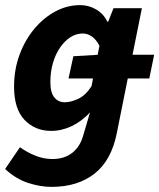

<svg xmlns="http://www.w3.org/2000/svg" viewBox="-24 -528 623 751"><path d="M244 -221 263 -308 364 -314H579L560 -221ZM177 203Q134 203 86 187.5Q38 172 -4 133L54 48Q82 68 114.5 81Q147 94 181 94Q228 94 259 69.5Q290 45 302 0L328 -88Q295 -53 256 -34.5Q217 -16 176 -16Q113 -16 72 -59Q31 -102 31 -189Q31 -256 52.5 -314Q74 -372 110.5 -415.5Q147 -459 193 -483.5Q239 -508 290 -508Q324 -508 353 -490.5Q382 -473 396 -443H399L420 -496H531L433 -8Q412 99 346 151Q280 203 177 203ZM229 -128Q253 -128 282 -141.5Q311 -155 334 -191L365 -349Q352 -374 335 -385.5Q318 -397 300 -397Q274 -397 251.5 -382.5Q229 -368 211 -342Q193 -316 183 -281.5Q173 -247 173 -207Q173 -166 188.5 -147Q204 -128 229 -128Z"/></svg>

Font: Source Sans 3 ExtraLight
Style: Bold Italic
Weight: 700
Italic angle: -11°
Version: Version 3.052;hotconv 1.1.0;makeotfexe 2.6.0